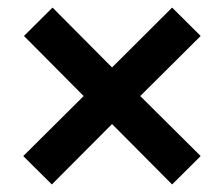

<svg xmlns="http://www.w3.org/2000/svg" viewBox="-20 -509 597 512"><path d="M203.1 -252.9 43.9 -413.1 120.1 -488.8 278.8 -329.1 439 -488.8 515.1 -413.1 354 -252.9 515.1 -92.8 439 -17.1 278.8 -178.2 118.2 -17.1 42 -92.8Z"/></svg>

Font: XB Khoramshahr
Style: Bold
Weight: 700
Designer: Behnam
Foundry: Irmug
Version: Version 8.005 2009